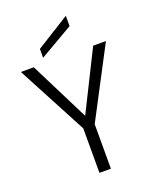

<svg xmlns="http://www.w3.org/2000/svg" viewBox="-165 -1009 894 1103"><g transform="rotate(-20 282.0 -457.0)"><path d="M464 -699C464 -699 283 -336 283 -336C283 -336 101 -699 101 -699C101 -699 22 -699 22 -699C22 -699 248 -272 248 -272C248 -272 248 0 248 0C248 0 318 0 318 0C318 0 318 -272 318 -272C318 -272 542 -699 542 -699C542 -699 464 -699 464 -699ZM375 -914C375 -914 170 -786 170 -786C170 -786 170 -732 170 -732C170 -732 375 -851 375 -851C375 -851 375 -914 375 -914Z"/></g></svg>

Font: wox.body
Style: Regular
Weight: 500
Designer: Ninad Kale (Devanagari), Jonny Pinhorn (Latin)
Foundry: Indian Type Foundry
Version: ""